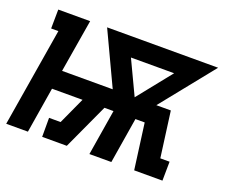

<svg xmlns="http://www.w3.org/2000/svg" viewBox="-96 -659 938 798"><g transform="rotate(20 373.0 -260.0)"><path d="M-4 0 68 -436H36L37 -520H178L139 -286H363L253 -520H744L556 -286H620L647 -84H688L687 0H562L535 -202H494L461 0H364L397 -202H357L264 0H155V-84H206L260 -202H125L92 0ZM460 -286 580 -436H389Z"/></g></svg>

Font: Iosevka Etoile Medium
Style: Italic
Weight: 500
Italic angle: -9°
Designer: Belleve Invis
Foundry: Belleve Invis
Version: Version 22.1.2; ttfautohint (v1.8.4)